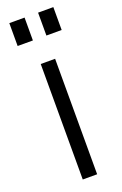

<svg xmlns="http://www.w3.org/2000/svg" viewBox="-145 -785 524 828"><g transform="rotate(-20 116.5 -371.0)"><path d="M86 -742H16V-637H86ZM218 -742H148V-637H218ZM149 -530H83V0H149Z"/></g></svg>

Font: 18Franklin Light
Style: Regular
Weight: 300
Designer: Pablo Impallari, Rodrigo Fuenzalida (Modified by Dan O. Williams)
Version: Version 0.025;PS 000.025;hotconv 1.0.88;makeotf.lib2.5.64775